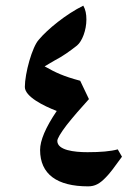

<svg xmlns="http://www.w3.org/2000/svg" viewBox="-20 -794 490 680"><path d="M292 -134C316 -134 333 -143 355 -166C369 -180 383 -199 412 -239L397 -265C372 -258 336 -255 290 -255C242 -255 183 -262 183 -295C183 -303 194 -322 216 -351C239 -380 265 -410 295 -443L264 -508C204 -524 177 -537 138 -559C149 -566 161 -572 172 -579C203 -595 229 -614 253 -633C271 -648 286 -687 286 -725C286 -744 283 -760 275 -774C214 -744 148 -690 118 -654C94 -629 68 -534 68 -486C68 -452 134 -419 181 -401C141 -342 122 -296 122 -263C122 -177 182 -134 292 -134Z"/></svg>

Font: Noto Naskh Arabic UI
Style: Bold
Weight: 700
Designer: Monotype Design Team, David Williams, Mohamad Dakak and Nizar Qandah
Foundry: Monotype Imaging Inc.
Version: Version 2.016